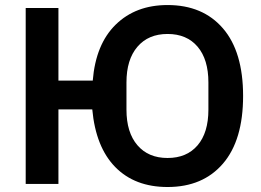

<svg xmlns="http://www.w3.org/2000/svg" viewBox="-20 -730 1037 762"><path d="M645 12.2Q515.1 12.2 437.5 -66.9Q359.9 -146 346.2 -295.9H211.9V0H82V-698.2H211.9V-410.2H348.1Q359.9 -554.7 439.2 -632.3Q518.6 -710 645 -710Q785.2 -710 865 -617.2Q944.8 -524.4 944.8 -349.1Q944.8 -173.8 865 -80.8Q785.2 12.2 645 12.2ZM807.1 -294.9V-402.8Q807.1 -494.1 764.2 -544.7Q721.2 -595.2 645 -595.2Q568.8 -595.2 525.4 -544.4Q481.9 -493.7 481.9 -402.8V-294.9Q481.9 -204.1 525.4 -153.6Q568.8 -103 645 -103Q721.2 -103 764.2 -153.3Q807.1 -203.6 807.1 -294.9Z"/></svg>

Font: Anuphan SemiBold
Style: Bold
Weight: 600
Designer: Mike Abbink, Paul van der Laan, Pieter van Rosmalen, Mint Tantisuwanna
Foundry: Bold Monday; Cadson Demak
Version: Version 3.002;hotconv 1.0.109;makeotfexe 2.5.65596